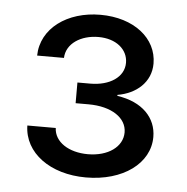

<svg xmlns="http://www.w3.org/2000/svg" viewBox="-40 -845 511 526"><g transform="rotate(5 215.0 -581.5)"><path d="M214.5 -358C316.8 -358 389.2 -411.9 389.2 -484.4C389.2 -536.9 350.9 -578.1 281.2 -588.1V-590.9C332.4 -599.4 372.2 -633.5 372.2 -684.7C372.2 -754.3 308.2 -805.4 215.9 -805.4C125 -805.4 54 -754.3 52.6 -679H126.4C127.8 -718.8 167.6 -744.3 215.9 -744.3C264.2 -744.3 296.9 -717.3 296.9 -680.4C296.9 -640.6 257.1 -615.1 204.5 -615.1H169V-558.2H204.5C268.5 -558.2 309.7 -529.8 309.7 -490.1C309.7 -450.3 269.9 -421.9 214.5 -421.9C161.9 -421.9 122.2 -447.4 120.7 -485.8H42.6C44 -410.5 116.5 -358 214.5 -358Z"/></g></svg>

Font: Magic Ui Pro
Style: Regular
Weight: 400
Designer: Stefan Endress, Andreas Faust
Version: Version 1.000;FEAKit 1.0